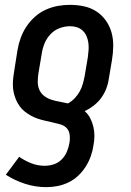

<svg xmlns="http://www.w3.org/2000/svg" viewBox="-20 -548 540 791"><path d="M171 223Q125 223 82.5 209Q40 195 4 172L59 98Q82 114 108.5 124.5Q135 135 164 135Q183 135 201.5 129Q220 123 234 109Q248 95 255.5 77Q263 59 266 41Q269 24 267 7.5Q265 -9 255 -20Q245 -31 229 -35.5Q213 -40 197.5 -43.5Q182 -47 166.5 -50.5Q151 -54 136 -59Q121 -64 107.5 -71.5Q94 -79 82 -88.5Q70 -98 61 -110.5Q52 -123 46 -137Q40 -151 36.5 -166.5Q33 -182 33 -198.5Q33 -215 35 -231.5Q37 -248 40 -265L52 -341Q56 -366 65 -391Q74 -416 88.5 -438Q103 -460 123.5 -478.5Q144 -497 168.5 -508Q193 -519 218 -523.5Q243 -528 268 -528Q298 -528 326 -522Q354 -516 377 -501Q400 -486 416 -463.5Q432 -441 439.5 -414Q447 -387 446.5 -357.5Q446 -328 441 -299L428 -222Q425 -201 417 -181Q409 -161 396.5 -144Q384 -127 366 -113Q348 -99 329 -90Q343 -78 351.5 -61.5Q360 -45 364.5 -26.5Q369 -8 369 11.5Q369 31 365 51Q362 73 354 95.5Q346 118 333 138.5Q320 159 302 176Q284 193 262 203.5Q240 214 217 218.5Q194 223 171 223ZM260 -122Q275 -130 287.5 -143Q300 -156 308.5 -171.5Q317 -187 321.5 -203.5Q326 -220 329 -236L342 -313Q344 -328 345 -343Q346 -358 344 -372Q342 -386 336.5 -399Q331 -412 321 -421.5Q311 -431 297.5 -435.5Q284 -440 269 -440Q247 -440 225.5 -432Q204 -424 188 -407Q172 -390 163.5 -369Q155 -348 152 -327L139 -250Q136 -232 135.5 -213.5Q135 -195 141.5 -179.5Q148 -164 161 -153.5Q174 -143 191 -137.5Q208 -132 225.5 -129Q243 -126 260 -122Z"/></svg>

Font: Iosevka SS18 Semibold
Style: Italic
Weight: 600
Italic angle: -9°
Monospace: yes
Designer: Belleve Invis
Foundry: Belleve Invis
Version: Version 25.1.1; ttfautohint (v1.8.4)